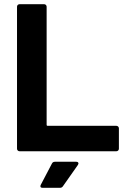

<svg xmlns="http://www.w3.org/2000/svg" viewBox="-20 -720 612 914"><path d="M61 -12V-688Q61 -693 64.5 -696.5Q68 -700 73 -700H190Q195 -700 198.5 -696.5Q202 -693 202 -688V-126Q202 -121 207 -121H534Q539 -121 542.5 -117.5Q546 -114 546 -109V-12Q546 -7 542.5 -3.5Q539 0 534 0H73Q68 0 64.5 -3.5Q61 -7 61 -12ZM174 160 227 59Q231 50 242 50H343Q350 50 352.5 54.5Q355 59 351 65L280 166Q275 174 266 174H182Q175 174 173 170Q171 166 174 160Z"/></svg>

Font: Amber EN
Style: Bold
Weight: 700
Designer: Jeremy Tribby
Foundry: Tribby Type
Version: Version 1.408 November 24, 2021